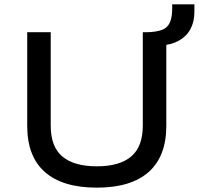

<svg xmlns="http://www.w3.org/2000/svg" viewBox="-20 -853 913 882"><path d="M425 9Q268 9 186.5 -62.5Q105 -134 105 -275V-705H213V-276Q213 -179 266.5 -134Q320 -89 425 -89Q530 -89 583 -134.5Q636 -180 636 -276V-705H744V-275Q744 -135 663 -63Q582 9 425 9ZM719 -644 655 -686V-705Q698 -706 723.5 -715.5Q749 -725 760 -749Q771 -773 771 -813V-833H873V-798Q873 -754 855.5 -720.5Q838 -687 803 -667Q768 -647 719 -644Z"/></svg>

Font: Nunito Sans 7pt SemiExpanded Medium
Style: Regular
Weight: 500
Width: 6
Designer: Vernon Adams
Foundry: Vernon Adams
Version: Version 3.101;gftools[0.9.27]